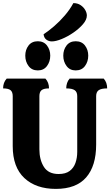

<svg xmlns="http://www.w3.org/2000/svg" viewBox="-20 -1205 711 1238"><path d="M340 13Q212 13 137 -57Q62 -127 62 -263V-585Q62 -612 48 -623.5Q34 -635 0 -635Q0 -673 23 -698H273Q296 -673 296 -635Q262 -635 248 -623.5Q234 -612 234 -585V-242Q234 -175 263 -129Q292 -83 358 -83Q403 -83 429 -102.5Q455 -122 466.5 -154.5Q478 -187 478 -226V-585Q478 -612 461.5 -623.5Q445 -635 407 -635Q407 -653 412.5 -669.5Q418 -686 429 -698H649Q671 -673 671 -635Q633 -635 616.5 -623.5Q600 -612 600 -585V-273Q600 -135 535.5 -61Q471 13 340 13ZM468 -751Q430 -751 409 -779.5Q388 -808 388 -846Q388 -884 409 -911.5Q430 -939 468 -939Q507 -939 528 -911.5Q549 -884 549 -846Q549 -808 528 -779.5Q507 -751 468 -751ZM224 -751Q185 -751 164 -779.5Q143 -808 143 -846Q143 -884 164 -911.5Q185 -939 224 -939Q262 -939 283 -911.5Q304 -884 304 -846Q304 -808 283 -779.5Q262 -751 224 -751ZM314 -938Q295 -938 279.5 -949Q264 -960 261 -984Q293 -1005 329 -1036Q365 -1067 398 -1105.5Q431 -1144 453 -1185Q480 -1185 499.5 -1172Q519 -1159 529.5 -1140.5Q540 -1122 540 -1105Q540 -1078 515 -1049Q490 -1020 453 -994.5Q416 -969 378 -953.5Q340 -938 314 -938Z"/></svg>

Font: Calistoga
Style: Regular
Weight: 400
Designer: Yvonne Schuttler, Eben Sorkin
Foundry: www.sorkintype.com
Version: Version 1.010; ttfautohint (v1.8.4.7-5d5b)